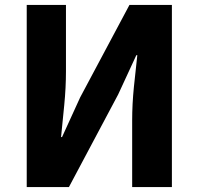

<svg xmlns="http://www.w3.org/2000/svg" viewBox="-20 -763 809 783"><path d="M89 0V-743H249V-472Q249 -406 242 -334.5Q235 -263 229 -204H233L307 -366L508 -743H681V0H519V-272Q519 -338 526 -408Q533 -478 540 -538H536L462 -378L261 0Z"/></svg>

Font: Noto Sans SC ExtraBold
Style: Regular
Weight: 800
Designer: Ryoko NISHIZUKA 西塚涼子 (kana, bopomofo & ideographs); Paul D. Hunt (Latin, Greek & Cyrillic); Sandoll Communications 산돌커뮤니
Foundry: Adobe
Version: Version 2.004-H2;hotconv 1.0.118;makeotfexe 2.5.65603